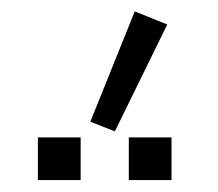

<svg xmlns="http://www.w3.org/2000/svg" viewBox="-20 -896 373 329"><path d="M44.9 -587.4V-660.6H118.2V-587.4ZM200.7 -587.4V-660.6H273.9V-587.4ZM134.8 -687.5 210.9 -876.5 266.6 -854 176.8 -670.9Z"/></svg>

Font: News Cycle
Style: Regular
Weight: 500
Version: Version 0.5.2